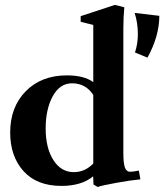

<svg xmlns="http://www.w3.org/2000/svg" viewBox="-20 -746 669 782"><path d="M377.9 15.6 360.8 5.4 359.4 -27.8Q312 11.2 230.5 11.2Q129.9 11.2 75.7 -49.1Q21.5 -109.4 21.5 -206.1Q21.5 -310.1 85 -374.5Q148.4 -439 252.4 -439Q322.3 -439 359.9 -411.6V-644.5L308.6 -657.2V-680.2L448.2 -726.1L486.3 -716.3Q482.4 -676.3 482.4 -629.9V-123.5Q482.4 -80.6 488.8 -63.5Q495.1 -46.4 509.8 -46.4Q522.5 -46.4 545.4 -51.3L551.8 -15.6Q513.7 -12.2 453.1 -1.2Q392.6 9.8 377.9 15.6ZM529.8 -532.2Q541.5 -568.4 541.5 -606Q541.5 -653.8 528.3 -693.4L628.9 -681.6Q628.9 -599.1 580.6 -511.2ZM280.8 -44.9Q326.2 -44.9 359.9 -80.1V-359.4Q329.1 -406.7 273.4 -406.7Q223.6 -406.7 194.8 -354Q166 -301.3 166 -222.2Q166 -143.6 197.3 -94.2Q228.5 -44.9 280.8 -44.9Z"/></svg>

Font: Elstob 14pt
Style: Bold
Weight: 700
Designer: Peter S. Baker
Version: Version 1.015